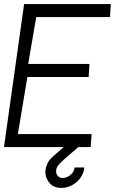

<svg xmlns="http://www.w3.org/2000/svg" viewBox="-30 -720 585 940"><path d="M-10.5 0 88 -700H512.5L508.5 -636.5H147.5L108 -407H408L404 -343H104L57.5 -63.5H418.5L414 0ZM269.5 200Q230.5 200 209.8 172.5Q189 145 193 111.5Q195 95 203 78.8Q211 62.5 226 49L321.5 -35L353.5 0Q308.5 38.5 285.8 58.5Q263 78.5 254.8 89.5Q246.5 100.5 245 113Q243 127 251 138.8Q259 150.5 276.5 151.5Q295.5 151.5 313.8 137.5Q332 123.5 335.5 100H383Q378 142.5 345 171.2Q312 200 269.5 200Z"/></svg>

Font: Urbanist Light
Style: Italic
Weight: 300
Italic angle: -8°
Designer: Corey Hu
Foundry: Corey Hu
Version: Version 1.330; ttfautohint (v1.8.4.7-5d5b)